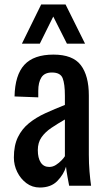

<svg xmlns="http://www.w3.org/2000/svg" viewBox="-20 -830 466 858"><path d="M158 8Q124 8 98 -11.5Q72 -31 57 -61.5Q42 -92 42 -126Q42 -180 60 -217Q78 -254 109.5 -279.5Q141 -305 182.5 -324Q224 -343 270 -361V-402Q270 -455 260 -480.5Q250 -506 212 -506Q179 -506 165 -484Q151 -462 151 -424V-395L45 -399Q47 -495 89 -540.5Q131 -586 219 -586Q305 -586 341 -539Q377 -492 377 -403V-139Q377 -99 380 -63.5Q383 -28 387 0H289Q286 -16 281.5 -40.5Q277 -65 275 -85Q265 -51 236.5 -21.5Q208 8 158 8ZM200 -84Q216 -84 230 -93Q244 -102 255 -113.5Q266 -125 270 -132V-296Q237 -277 209.5 -258.5Q182 -240 165.5 -216.5Q149 -193 149 -159Q149 -124 162 -104Q175 -84 200 -84ZM78 -635 164 -810H273L360 -635H279L218 -756L158 -635Z"/></svg>

Font: Oswald
Style: Regular
Weight: 400
Designer: Vernon Adams
Foundry: Vernon Adams
Version: Version 4.103; ttfautohint (v1.8.3)